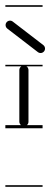

<svg xmlns="http://www.w3.org/2000/svg" viewBox="-23 -483 192 735"><path d="M25.7 -400.5C18.3 -406.2 7.6 -404.8 1.9 -397.4C-3.8 -389.9 -2.4 -379.2 5 -373.5L122 -283.5C129.4 -277.8 140.1 -279.2 145.8 -286.6C151.6 -294.1 150.2 -304.8 142.7 -310.5ZM-2.5 -463V-457H140V-463ZM-2.5 -235V-229H58.7C54.1 -225.9 51 -220.6 51 -215V-17C51 -12.1 53.6 -7.3 57.3 -4H-2.5V8H140V-4H80.1C84 -7.3 86 -12.1 86 -17V-215C86 -219 84 -224 81 -227C80 -227.7 79.1 -228.4 78.1 -229H140V-235ZM-2.5 226V232H140V226Z"/></svg>

Font: LetsTraceRuled
Style: Medium
Weight: 500
Version: Version 003.000